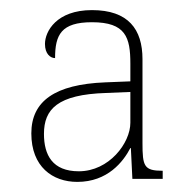

<svg xmlns="http://www.w3.org/2000/svg" viewBox="-20 -740 374 380"><path d="M133 -380C193 -380 224 -420 238 -447H239L242 -386H302V-402C265 -402 262 -411 262 -457V-623C262 -682 234 -720 162 -720C92 -720 69 -678 69 -653C69 -633 80 -625 89 -625C89 -671 101 -696 162 -696C229 -696 238 -666 238 -614V-579L188 -577C89 -573 42 -540 42 -476C42 -410 84 -380 133 -380ZM136 -401C84 -401 67 -433 67 -475C67 -524 94 -553 190 -556L238 -558V-497C238 -457 196 -401 136 -401Z"/></svg>

Font: Noto Serif Georgian Thin
Style: Regular
Weight: 100
Designer: Monotype Design Team, Akaki Razmadze
Foundry: Google LLC
Version: Version 2.003